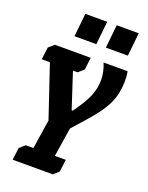

<svg xmlns="http://www.w3.org/2000/svg" viewBox="-161 -746 804 1041"><g transform="rotate(20 240.5 -226.0)"><path d="M313 -531 327 -665H454L440 -531ZM132 -531 146 -665H272L258 -531ZM255 -148H261Q308 -212 328.5 -259Q349 -306 349 -358Q349 -402 329 -451H468Q478 -395 466 -329Q454 -263 398 -189Q379 -164 346.5 -127Q314 -90 280 -52L254 115H317L308 186L277 213H46L55 142L86 115H130L156 -53L55 -353H8L17 -424L48 -451H255L246 -380L215 -353H188Z"/></g></svg>

Font: Zilla Slab
Style: Bold Italic
Weight: 700
Italic angle: -6°
Designer: Typotheque.com
Foundry: Typotheque type foundry
Version: Version 1.1; 2017; ttfautohint (v1.6)